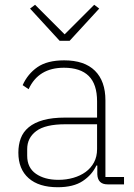

<svg xmlns="http://www.w3.org/2000/svg" viewBox="-20 -773 562 805"><path d="M431 0Q390 0 388 -42V-79H384Q366 -40 327 -14Q288 12 222 12Q143 12 100 -26Q57 -64 57 -133Q57 -166 67 -193Q77 -220 100.5 -239.5Q124 -259 161.5 -269.5Q199 -280 254 -280H387V-348Q387 -420 352 -454.5Q317 -489 248 -489Q141 -489 100 -399L75 -416Q96 -463 137 -491.5Q178 -520 249 -520Q334 -520 378 -476.5Q422 -433 422 -352V-31H500V0ZM225 -19Q258 -19 287.5 -27.5Q317 -36 339 -52Q361 -68 374 -92Q387 -116 387 -148V-252H254Q170 -252 132 -223.5Q94 -195 94 -148V-120Q94 -70 130.5 -44.5Q167 -19 225 -19ZM230 -602 106 -737 127 -753 251 -629 375 -753 396 -737 272 -602Z"/></svg>

Font: IBM Plex Sans ExtLt
Style: Regular
Weight: 200
Designer: Mike Abbink, Paul van der Laan, Pieter van Rosmalen
Foundry: Bold Monday
Version: Version 3.005